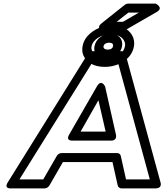

<svg xmlns="http://www.w3.org/2000/svg" viewBox="-20 -1020 930 1065"><path d="M630 -171H321C311 -171 300 -164 295 -155L220 -25H88L500 -686H631L811 -25H679L650 -155C648 -165 639 -171 630 -171ZM604 -121 633 9C635 18 644 25 654 25H841C884 25 870 -10 870 -10L676 -721C674 -729 666 -736 656 -736H493C485 -736 473 -730 467 -721L24 -10C-1 29 41 25 41 25H228C237 25 248 19 254 9L329 -121ZM381 -240H594C594 -240 631 -236 623 -274L563 -540C563 -540 543 -585 517 -540L364 -274C364 -274 341 -240 381 -240ZM427 -290 526 -464 566 -290ZM692 -950H750L662 -899H627ZM691 -1000C685 -1000 677 -997 672 -993L545 -892C504 -859 555 -849 555 -849H660C664 -849 671 -850 675 -853L850 -954C890 -977 844 -1000 844 -1000ZM593 -830C638 -830 663 -810 671 -788C674 -781 675 -773 673 -763C667 -727 629 -699 570 -699C522 -699 500 -718 490 -740C487 -747 486 -754 488 -763C495 -801 543 -830 593 -830ZM438 -763C435 -746 436 -729 442 -714C459 -675 499 -649 561 -649C634 -649 710 -689 723 -763C726 -780 724 -796 719 -811C704 -851 663 -880 602 -880C583 -880 564 -877 546 -871C501 -856 448 -822 438 -763ZM594 -833C553 -833 512 -806 504 -763C496 -720 531 -695 570 -695C610 -695 650 -722 657 -763C664 -804 636 -833 594 -833ZM585 -783C605 -783 609 -774 607 -763C606 -755 597 -745 578 -745C557 -745 553 -756 554 -763C556 -772 564 -783 585 -783Z"/></svg>

Font: Asimov
Style: XWidOuIt
Weight: 500
Designer: Google
Version: Version 2.000980; 2014